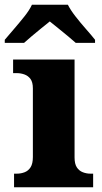

<svg xmlns="http://www.w3.org/2000/svg" viewBox="-45 -786 430 806"><path d="M14 0V-57H26Q43 -57 58.5 -63Q74 -69 83.5 -84Q93 -99 93 -127V-415Q93 -441 83 -454.5Q73 -468 57.5 -473.5Q42 -479 26 -479H10V-536H268V-125Q268 -98 277.5 -83.5Q287 -69 302.5 -63Q318 -57 334 -57H346V0ZM-25 -619Q-9 -638 13.5 -664Q36 -690 57.5 -717Q79 -744 89 -766H240Q251 -744 272 -717Q293 -690 316 -664Q339 -638 354 -619V-606H273Q261 -617 241 -633.5Q221 -650 200 -667Q179 -684 164 -696Q149 -684 128 -667Q107 -650 87.5 -633.5Q68 -617 56 -606H-25Z"/></svg>

Font: Noto Serif Kannada ExtraBold
Style: Regular
Weight: 800
Version: Version 2.003